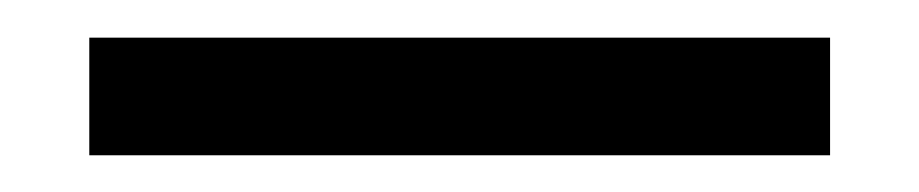

<svg xmlns="http://www.w3.org/2000/svg" viewBox="-20 20 493 103"><path d="M425.3 103.3H27.9V40.2H425.3Z"/></svg>

Font: Anek Malayalam Medium
Style: Regular
Weight: 500
Designer: Maithili Shingre (Malayalam) & Yesha Goshar (Latin)
Foundry: Ek Type
Version: Version 1.003